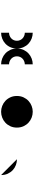

<svg xmlns="http://www.w3.org/2000/svg" viewBox="1368 -1962 595 3370"><g transform="rotate(90 1665.0 -277.5)"><path d="M555 0V-555ZM277 0V-555Z M1110 0Q1058 0 1008 -19Q958 -38 919 -74Q880 -110 856 -161.5Q832 -213 832 -277Q832 -342 856 -393.5Q880 -445 919 -481Q958 -517 1008 -536Q1058 -555 1110 -555ZM555 -416Q581 -416 606 -406.5Q631 -397 651 -379.5Q671 -362 683.5 -336Q696 -310 696 -277Q696 -244 683.5 -218.5Q671 -193 651 -175.5Q631 -158 606 -148.5Q581 -139 555 -139ZM555 0Q607 0 657 -19Q707 -38 746 -74Q785 -110 808.5 -161.5Q832 -213 832 -277Q832 -342 808.5 -393.5Q785 -445 746 -481Q707 -517 657 -536Q607 -555 555 -555ZM1110 -416Q1085 -416 1059.5 -406.5Q1034 -397 1014 -379.5Q994 -362 981.5 -336Q969 -310 969 -277Q969 -244 981.5 -218.5Q994 -193 1014 -175.5Q1034 -158 1059.5 -148.5Q1085 -139 1110 -139Z M1665 0V-555ZM1249 0V-555ZM1387 0V-555ZM1526 0V-555Z M1941 -555Q1890 -555 1840.5 -536Q1791 -517 1752 -481Q1713 -445 1689 -393.5Q1665 -342 1665 -277Q1665 -213 1689 -161.5Q1713 -110 1752 -74Q1791 -38 1840.5 -19Q1890 0 1942 0Q1994 0 2044 -19Q2094 -38 2133 -74Q2172 -110 2196 -161.5Q2220 -213 2220 -277Q2220 -342 2196 -393.5Q2172 -445 2133 -481Q2094 -517 2044.5 -536Q1995 -555 1943 -555Z M2775 0 2220 -555ZM2359 0 2220 -139ZM2497 0 2220 -277ZM2636 0 2220 -416ZM2775 -139 2359 -555ZM2775 -277 2497 -555ZM2775 -416 2636 -555Z M3053 0Q3053 -66 3029 -117.5Q3005 -169 2966 -205Q2927 -241 2877 -259.5Q2827 -278 2775 -278Z"/></g></svg>

Font: Relief SingleLine Ornament
Style: Regular
Weight: 400
Designer: François Chastanet, Noëlie Dayma, Élisa Garzelli
Foundry: institut supérieur des arts et du design Toulouse / isdaT
Version: Version 1.000